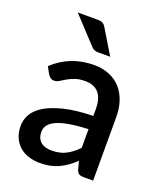

<svg xmlns="http://www.w3.org/2000/svg" viewBox="-136 -817 775 915"><g transform="rotate(20 251.0 -360.0)"><path d="M207 -67Q249 -67 279.2 -82.8Q309.5 -98.5 338 -128V-223Q280.5 -220.5 241 -213.5Q201.5 -206.5 177 -195Q152.5 -183.5 141.8 -168.2Q131 -153 131 -134.5Q131 -116.5 136.8 -103.8Q142.5 -91 152.8 -82.8Q163 -74.5 176.8 -70.8Q190.5 -67 207 -67ZM394.5 0Q379 0 371 -4.8Q363 -9.5 357.5 -24L347 -65.5Q327.5 -47.5 308.5 -34Q289.5 -20.5 269.2 -11Q249 -1.5 225.8 3.2Q202.5 8 174.5 8Q143.5 8 116.8 -0.5Q90 -9 70.5 -26.2Q51 -43.5 39.8 -69Q28.5 -94.5 28.5 -129Q28.5 -158.5 44.2 -186.5Q60 -214.5 96.2 -236.8Q132.5 -259 191.8 -273.5Q251 -288 338 -290V-324Q338 -379 314.5 -406Q291 -433 245.5 -433Q214.5 -433 193.5 -425.2Q172.5 -417.5 157 -408.5Q141.5 -399.5 129.5 -391.8Q117.5 -384 104 -384Q93 -384 85.2 -389.8Q77.5 -395.5 72.5 -404L53 -439Q139.5 -519.5 259 -519.5Q303 -519.5 337.2 -505.2Q371.5 -491 394.8 -465Q418 -439 430.2 -403.2Q442.5 -367.5 442.5 -324V0ZM200.5 -728Q219 -728 228 -722Q237 -716 244 -703.5L317 -582.5H256Q243.5 -582.5 235.8 -586Q228 -589.5 220 -598.5L99.5 -728Z"/></g></svg>

Font: Lato
Style: Regular
Weight: 600
Designer: Lukasz Dziedzic
Foundry: tyPoland Lukasz Dziedzic
Version: Version 2.006; 2014-01-15; ttfautohint (v1.4.1)